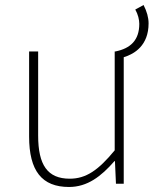

<svg xmlns="http://www.w3.org/2000/svg" viewBox="-20 -732 617 765"><path d="M519 -694C530 -675 535 -653 535 -637C535 -572 500 -539 440 -527H437V-133C372 -54 323 -20 258 -20C169 -20 132 -75 132 -192V-527H96V-188C96 -51 147 13 255 13C328 13 383 -29 436 -90H438L442 0H473V-504C516 -517 572 -551 572 -639C572 -662 565 -687 552 -712Z"/></svg>

Font: SSpoqa Han Sans Neo Thin
Style: Regular
Weight: 100
Designer: [Spoqa Han Sans Neo] Dong-huui Kim  Younghwa Kang  Yujin Lee  [Noto Sans] Ryoko NISHIZUKA  (kana & ideographs); Paul D. 
Foundry: Spoqa (http://www.spoqa-han-sans.com)
Version: Version 1.000